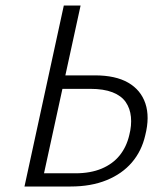

<svg xmlns="http://www.w3.org/2000/svg" viewBox="-20 -678 612 698"><path d="M69 0 212 -658H273L140 -48H254Q309 -48 349.5 -65Q390 -82 415 -113Q440 -144 450 -187Q459 -222 456 -253Q453 -284 437 -307Q421 -330 389 -342.5Q357 -355 308 -355H184L191 -404H325Q400 -404 446 -377.5Q492 -351 508.5 -302Q525 -253 508 -186Q495 -129 459.5 -87.5Q424 -46 367.5 -23Q311 0 237 0Z"/></svg>

Font: Ysabeau Infant Light
Style: Italic
Weight: 300
Italic angle: -12°
Designer: Christian Thalmann (Catharsis Fonts)
Version: Version 2.001;gftools[0.9.30]; featfreeze: ss01,ss02,lnum